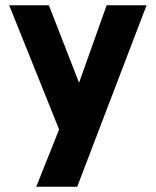

<svg xmlns="http://www.w3.org/2000/svg" viewBox="-20 -461 593 731"><path d="M118 250 205 32 15 -441H166L281 -146L386 -441H538L274 250Z"/></svg>

Font: Teachers
Style: Regular
Weight: 400
Designer: Alfredo Marco Pradil, Chank Diesel
Version: Version 1.001